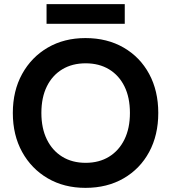

<svg xmlns="http://www.w3.org/2000/svg" viewBox="-20 -896 827 928"><path d="M393 12Q290 12 211 -34Q132 -80 87 -161.5Q42 -243 42 -350Q42 -457 87 -538.5Q132 -620 211 -666Q290 -712 393 -712Q498 -712 577.5 -666Q657 -620 701 -538.5Q745 -457 745 -350Q745 -243 701 -161.5Q657 -80 577.5 -34Q498 12 393 12ZM394 -109Q459 -109 507 -138.5Q555 -168 581.5 -222Q608 -276 608 -350Q608 -425 581.5 -478.5Q555 -532 507 -561Q459 -590 394 -590Q329 -590 281 -561Q233 -532 206.5 -478.5Q180 -425 180 -350Q180 -276 206.5 -222Q233 -168 281 -138.5Q329 -109 394 -109ZM205 -781V-876H583V-781Z"/></svg>

Font: DM Sans 28pt
Style: Bold
Weight: 700
Version: Version 4.004;gftools[0.9.30]